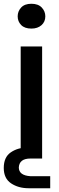

<svg xmlns="http://www.w3.org/2000/svg" viewBox="-41 -798 313 1021"><path d="M0 0ZM0 0ZM126 -646Q90 -646 71.5 -665Q53 -684 53 -711Q53 -738 71.5 -758Q90 -778 126 -778Q162 -778 181 -758Q200 -738 200 -711Q200 -682 179.5 -664Q159 -646 126 -646ZM183 0H69V-551H183ZM226 203H111Q57 203 18 177Q-21 151 -21 95Q-21 38 16 12.5Q53 -13 101 -13H183V45H121Q62 45 59 92Q59 135 121 139H226Z"/></svg>

Font: Ulagadi Sans Medium
Style: Regular
Weight: 500
Designer: Ninad Kale (Devanagari), Jonny Pinhorn (Latin)
Foundry: Indian Type Foundry
Version: Version 3.01;March 29, 2020;FontCreator 12.0.0.2522 64-bit; 